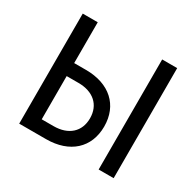

<svg xmlns="http://www.w3.org/2000/svg" viewBox="-125 -690 849 831"><g transform="rotate(30 300.0 -275.0)"><path d="M64 0H198C316 0 389 -67 389 -173C389 -279 316 -346 198 -346H139V-550H64ZM461 0H536V-550H461ZM139 -65V-281H198C272 -281 318 -240 318 -173C318 -106 272 -65 198 -65Z"/></g></svg>

Font: JetBrains Mono Light
Style: Regular
Weight: 336
Monospace: yes
Designer: Philipp Nurullin, Konstantin Bulenkov
Foundry: JetBrains
Version: Version 2.305